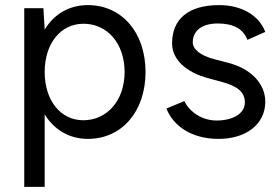

<svg xmlns="http://www.w3.org/2000/svg" viewBox="-20 -532 1097 752"><path d="M75 200H155V-84C192 -24 251 12 324 12C457 12 550 -95 550 -250C550 -405 457 -512 324 -512C250 -512 191 -476 155 -416L150 -500H75ZM306 -61C217 -61 155 -139 155 -250C155 -361 217 -439 307 -439C401 -439 468 -361 468 -250C468 -139 400 -61 306 -61Z M836 12C941 12 1019 -43 1019 -134C1019 -201 967 -263 870 -287L820 -300C764 -314 735 -340 735 -366C735 -412 771 -440 833 -440C891 -440 932 -421 949 -376L1019 -407C995 -471 927 -512 839 -512C717 -512 654 -457 654 -362C654 -300 707 -249 798 -225L846 -212C907 -196 939 -173 939 -131C939 -86 891 -60 828 -60C774 -60 724 -91 702 -136L632 -107C656 -43 726 12 836 12Z"/></svg>

Font: HB Figtree Prototype
Style: Regular
Weight: 400
Designer: Alfredo Marco Pradil
Foundry: Hanken Design Co.®
Version: Version 1.002;Glyphs 3.2 (3228)